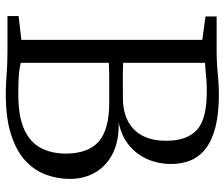

<svg xmlns="http://www.w3.org/2000/svg" viewBox="-78 -714 797 682"><g transform="rotate(90 321.0 -372.5)"><path d="M121 -49.5V-692L38 -703.5V-743H162Q192 -743 217.2 -745Q242.5 -747 266.2 -749Q290 -751 315 -751Q382.5 -751 430 -739Q477.5 -727 506.5 -704.8Q535.5 -682.5 548.8 -651.5Q562 -620.5 562 -581.5Q562 -536.5 545.2 -497.8Q528.5 -459 495.5 -431.8Q462.5 -404.5 414 -395Q476.5 -397 521.5 -375.5Q566.5 -354 590.8 -314Q615 -274 615 -221.5Q615 -177.5 600 -136.8Q585 -96 550.8 -64Q516.5 -32 458.2 -13Q400 6 313.5 6Q290.5 6 268.2 4.5Q246 3 219.8 1.5Q193.5 0 158 0H36.5V-39.5ZM202.5 -411Q214 -410.5 231 -410Q248 -409.5 266 -409.8Q284 -410 300 -410Q316 -410 325.5 -410Q375.5 -410 409.8 -428Q444 -446 461.8 -480.2Q479.5 -514.5 479.5 -564Q479.5 -636.5 441.8 -672.2Q404 -708 305 -708Q280.5 -708 261 -706.5Q241.5 -705 227 -703.5Q212.5 -702 202.5 -702ZM202.5 -47.5Q215.5 -43.5 235 -41.5Q254.5 -39.5 275.5 -39Q296.5 -38.5 314 -38.5Q392.5 -38.5 438.5 -59.2Q484.5 -80 504.8 -118Q525 -156 525 -207Q525 -286.5 482.5 -324Q440 -361.5 344.5 -361.5Q330.5 -361.5 311.2 -361.5Q292 -361.5 271 -361.5Q250 -361.5 232 -361.2Q214 -361 202.5 -360Z"/></g></svg>

Font: Merriweather 36pt Light
Style: Regular
Weight: 300
Designer: Eben Sorkin
Foundry: Eben Sorkin
Version: Version 2.100